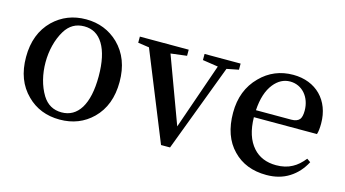

<svg xmlns="http://www.w3.org/2000/svg" viewBox="-67 -778 1848 1029"><g transform="rotate(15 856.5 -263.0)"><path d="M305 15C378 15 438 -9 486 -56C538 -107 564 -176 564 -263C564 -349 538 -418 485 -470C436 -517 376 -541 305 -541C233 -541 173 -517 124 -470C71 -418 45 -349 45 -263C45 -176 71 -108 123 -57C171 -9 232 15 305 15ZM305 -25C259 -25 224 -45 199 -85C138 -184 138 -341 199 -441C224 -482 259 -502 305 -502C350 -502 385 -482 410 -441C435 -400 448 -340 448 -263C448 -185 435 -126 410 -85C385 -45 350 -25 305 -25Z M916 6 1099 -479 1165 -492V-526H965V-492L1051 -479L924 -113L788 -481L877 -492V-526H606V-492L668 -483L866 6Z M1452 15C1500 15 1542 4 1578 -19C1613 -41 1641 -72 1662 -112L1642 -126C1622 -101 1601 -82 1578 -70C1553 -56 1523 -49 1489 -49C1435 -49 1392 -67 1361 -102C1327 -140 1309 -195 1308 -267H1658C1663 -282 1665 -302 1665 -328C1665 -455 1581 -541 1454 -541C1383 -541 1322 -516 1273 -466C1220 -413 1194 -345 1194 -262C1194 -175 1218 -107 1266 -58C1313 -9 1375 15 1452 15ZM1309 -306C1313 -371 1329 -420 1357 -455C1382 -486 1412 -502 1447 -502C1514 -502 1562 -446 1562 -371C1562 -348 1558 -332 1551 -323C1542 -312 1527 -306 1505 -306Z"/></g></svg>

Font: AllPunType SemiBold
Style: Regular
Weight: 600
Version: 1.0